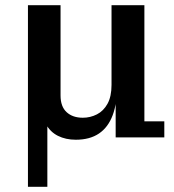

<svg xmlns="http://www.w3.org/2000/svg" viewBox="-20 -531 674 742"><path d="M273 9Q234 9 204 -6Q174 -21 157.5 -51.5Q141 -82 141 -129H88V-511H214V-162Q214 -119 237.5 -97.5Q261 -76 300 -76Q329 -76 354.5 -89Q380 -102 395.5 -130Q411 -158 411 -203L433 -201Q433 -133 415.5 -86Q398 -39 362.5 -15Q327 9 273 9ZM427 0V-166H411V-511H538V-62H615V0ZM88 -129H163V191H88Z"/></svg>

Font: Montagu Slab 120pt Medium
Style: Regular
Weight: 500
Designer: Florian Karsten
Foundry: Florian Karsten
Version: Version 1.000